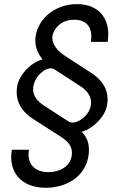

<svg xmlns="http://www.w3.org/2000/svg" viewBox="-20 -757 591 925"><path d="M498.6 -555.4C515.6 -661.9 460.2 -737.2 350.9 -737.2C250 -737.2 167.6 -673.3 152 -585.2C144.9 -539.8 159.1 -502.8 183.2 -473V-470.2C122.2 -453.1 71 -392 62.5 -340.9C48.3 -252.8 106.5 -204.5 140.6 -183.2L264.2 -103.7C295.5 -83.8 333.8 -59.7 325.3 -5.7C316.8 46.9 265.6 72.4 213.1 72.4C149.1 72.4 108 34.1 119.3 -35.5H36.9C18.5 78.1 88.1 147.7 200.3 147.7C294 147.7 389.2 99.4 406.2 -5.7C413.4 -51.1 404.8 -90.9 375 -120.7V-122.2C431.8 -139.2 487.2 -197.4 495.7 -250C511.4 -338.1 451.7 -384.9 419 -406.2L294 -487.2C262.8 -507.1 225.9 -542.6 233 -585.2C240.1 -620.7 274.1 -661.9 338.1 -661.9C404.8 -661.9 427.6 -616.5 417.6 -555.4ZM417.6 -250C409.1 -191.8 339.5 -153.4 312.5 -170.5L193.2 -247.2C161.9 -268.5 133.5 -295.5 140.6 -340.9C150.6 -400.6 213.1 -441.8 241.5 -423.3L366.5 -342.3C397.7 -322.4 424.7 -291.2 417.6 -250Z"/></svg>

Font: Riot Sans 2.0
Style: Italic
Weight: 400
Italic angle: -9.39999°
Designer: Rasmus Andersson
Foundry: rsms
Version: Version 3.006;hotconv 1.0.109;makeotfexe 2.5.65596